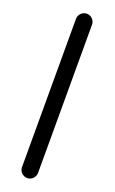

<svg xmlns="http://www.w3.org/2000/svg" viewBox="-149 -791 498 832"><g transform="rotate(20 99.5 -375.0)"><path d="M98 4C118 4 135 -13 135 -33V-717C135 -737 118 -754 98 -754C78 -754 61 -737 61 -717V-33C61 -13 78 4 98 4Z"/></g></svg>

Font: LS
Style: RegularAlt
Weight: 500
Designer: BSozoo
Foundry: BSozoo
Version: Version 001.000